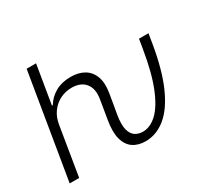

<svg xmlns="http://www.w3.org/2000/svg" viewBox="-150 -937 1225 1156"><g transform="rotate(-30 463.0 -359.5)"><path d="M32.2 0 152.8 -727.5H218.3L173.8 -459H179.7Q206.1 -502.4 250.7 -527.6Q295.4 -552.7 356.9 -552.7Q412.1 -552.7 450.2 -530Q488.3 -507.3 504.6 -462.9Q521 -418.5 510.3 -353L495.1 -262.2H429.2L443.4 -348.6Q454.6 -416 423.6 -454.6Q392.6 -493.2 329.1 -493.2Q286.6 -493.2 249.5 -474.9Q212.4 -456.5 187.3 -422.4Q162.1 -388.2 153.8 -340.3L98.1 0ZM556.6 9.3Q505.4 9.3 470.2 -14.6Q435.1 -38.6 421.6 -88.4Q408.2 -138.2 421.4 -215.3L432.6 -282.7H498.5L486.8 -215.3Q476.1 -150.4 485.8 -114Q495.6 -77.6 518.6 -63.2Q541.5 -48.8 570.3 -48.8Q622.1 -48.8 669.2 -93Q716.3 -137.2 754.9 -232.9Q793.5 -328.6 818.8 -482.9L829.1 -545.9H895L884.3 -480.5Q856 -310.1 807.4 -201.7Q758.8 -93.3 694.8 -42Q630.9 9.3 556.6 9.3Z"/></g></svg>

Font: Inter 20pt Light
Style: Italic
Weight: 300
Italic angle: -9.3988°
Version: Version 4.001;git-66647c0bb